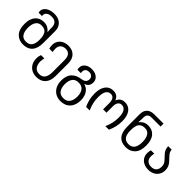

<svg xmlns="http://www.w3.org/2000/svg" viewBox="154 -1960 3399 3399"><g transform="rotate(45 1853.5 -260.0)"><path d="M293 10Q187 10 121 -59.5Q55 -129 55 -267Q55 -398 115.5 -467Q176 -536 276 -536Q338 -536 377.5 -513Q417 -490 442 -457H448Q447 -468 444.5 -488.5Q442 -509 442 -525V-571Q442 -626 410 -663Q378 -700 304 -700Q247 -700 211 -675Q175 -650 175 -609Q175 -603 175.5 -597Q176 -591 177 -585H92Q89 -595 88 -604Q87 -613 87 -621Q87 -665 116 -698.5Q145 -732 194.5 -751Q244 -770 304 -770Q411 -770 470.5 -713Q530 -656 530 -563V-267Q530 -129 469 -59.5Q408 10 293 10ZM293 -63Q375 -63 409 -114Q443 -165 443 -250V-266Q443 -358 410 -410.5Q377 -463 288 -463Q217 -463 181.5 -408Q146 -353 146 -265Q146 -169 182 -116Q218 -63 293 -63Z M866 250Q798 250 745.5 220.5Q693 191 664 138Q635 85 635 13Q635 -16 640.5 -41.5Q646 -67 653 -84H737Q732 -68 727.5 -42.5Q723 -17 723 5Q723 78 758.5 127.5Q794 177 866 177Q943 177 976.5 126Q1010 75 1010 -10V-314Q1010 -390 979 -431.5Q948 -473 883 -473Q825 -473 788.5 -440Q752 -407 752 -343Q752 -321 754.5 -301.5Q757 -282 761 -268H677Q673 -280 668.5 -300.5Q664 -321 664 -343Q664 -410 693.5 -455Q723 -500 772.5 -523Q822 -546 883 -546Q981 -546 1039.5 -486.5Q1098 -427 1098 -318V-6Q1098 116 1037 183Q976 250 866 250Z M1469 250Q1398 250 1342.5 217.5Q1287 185 1255 125Q1223 65 1223 -19Q1223 -144 1285.5 -209.5Q1348 -275 1456 -289Q1514 -297 1539 -323Q1564 -349 1564 -388Q1564 -427 1539 -451.5Q1514 -476 1468 -476Q1422 -476 1398 -453Q1374 -430 1374 -390Q1374 -383 1375.5 -374.5Q1377 -366 1378 -357H1292Q1286 -381 1286 -404Q1286 -466 1336 -506Q1386 -546 1468 -546Q1522 -546 1563.5 -527Q1605 -508 1628.5 -474Q1652 -440 1652 -396Q1652 -350 1629 -315.5Q1606 -281 1557 -266V-263Q1614 -247 1649.5 -210.5Q1685 -174 1702 -124.5Q1719 -75 1719 -19Q1719 107 1652 178.5Q1585 250 1469 250ZM1471 177Q1552 177 1590 123Q1628 69 1628 -19Q1628 -107 1590 -159.5Q1552 -212 1470 -212Q1388 -212 1351 -159.5Q1314 -107 1314 -19Q1314 69 1351.5 123Q1389 177 1471 177Z M1865 0Q1834 -70 1819 -134Q1804 -198 1804 -276Q1804 -357 1827 -417.5Q1850 -478 1895 -512Q1940 -546 2007 -546Q2063 -546 2097.5 -520.5Q2132 -495 2148 -451H2153Q2170 -495 2206 -520.5Q2242 -546 2295 -546Q2362 -546 2407 -512Q2452 -478 2475 -417.5Q2498 -357 2498 -276Q2498 -198 2483 -134Q2468 -70 2437 0H2347Q2379 -71 2393.5 -134.5Q2408 -198 2408 -277Q2408 -374 2377 -423.5Q2346 -473 2288 -473Q2243 -473 2218 -439Q2193 -405 2193 -343V-182H2109V-343Q2109 -399 2086 -436Q2063 -473 2013 -473Q1956 -473 1925 -423.5Q1894 -374 1894 -277Q1894 -198 1909 -134.5Q1924 -71 1955 0Z M2865 10Q2750 10 2689 -59.5Q2628 -129 2628 -267V-578Q2628 -643 2652 -683Q2676 -723 2716.5 -741.5Q2757 -760 2808 -760H3044V-686H2820Q2772 -686 2744 -662.5Q2716 -639 2716 -581V-546Q2716 -531 2714 -505.5Q2712 -480 2710 -467H2716Q2741 -500 2780.5 -523Q2820 -546 2882 -546Q2982 -546 3042.5 -475.5Q3103 -405 3103 -267Q3103 -129 3037 -59.5Q2971 10 2865 10ZM2865 -63Q2940 -63 2976 -116Q3012 -169 3012 -265Q3012 -360 2976.5 -416.5Q2941 -473 2870 -473Q2811 -473 2777 -449.5Q2743 -426 2729 -382.5Q2715 -339 2715 -278V-250Q2715 -165 2749 -114Q2783 -63 2865 -63Z M3430 10Q3368 10 3317.5 -13Q3267 -36 3237.5 -81Q3208 -126 3208 -193Q3208 -215 3212.5 -235.5Q3217 -256 3221 -268H3305Q3301 -255 3298.5 -235.5Q3296 -216 3296 -193Q3296 -129 3332.5 -96Q3369 -63 3430 -63Q3491 -63 3526 -97Q3561 -131 3561 -198Q3561 -250 3539 -282.5Q3517 -315 3488 -343Q3464 -367 3440.5 -393.5Q3417 -420 3401 -454.5Q3385 -489 3385 -536H3473Q3473 -493 3496.5 -460.5Q3520 -428 3551 -397Q3576 -373 3599 -345Q3622 -317 3637 -281.5Q3652 -246 3652 -198Q3652 -136 3623 -89Q3594 -42 3544 -16Q3494 10 3430 10Z"/></g></svg>

Font: Go Noto Kurrent-Regular
Style: Regular
Weight: 400
Designer: Monotype Design Team
Foundry: Monotype Imaging Inc.
Version: Version 2.012; ttfautohint (v1.8.4.7-5d5b)